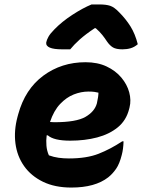

<svg xmlns="http://www.w3.org/2000/svg" viewBox="-20 -832 640 864"><path d="M365 -552Q419 -552 459.5 -533Q500 -514 526 -483Q552 -452 561.5 -416.5Q571 -381 563 -349L561 -341Q548 -290 510 -259Q472 -228 417 -213.5Q362 -199 296 -199Q222 -199 195 -223H190Q187 -199 189 -176Q191 -153 200 -133Q222 -125 244 -122Q266 -119 290 -119Q370 -119 423.5 -140Q477 -161 530 -196H536Q535 -161 528 -135Q518 -95 502.5 -72.5Q487 -50 467 -34Q408 12 301 12Q227 12 173.5 -14Q120 -40 88.5 -84.5Q57 -129 49.5 -186.5Q42 -244 59 -307L62 -318Q93 -431 175 -491.5Q257 -552 365 -552ZM378 -420Q345 -420 312 -407Q279 -394 250.5 -364Q222 -334 205 -283Q216 -282 225 -282Q323 -282 364.5 -306Q406 -330 416 -367Q423 -398 423 -415Q415 -417 405 -418.5Q395 -420 378 -420ZM392 -812H428Q457 -812 475.5 -806Q494 -800 516 -777Q546 -747 567 -713.5Q588 -680 600 -633Q585 -620 568 -615Q551 -610 531 -610Q503 -610 488.5 -618.5Q474 -627 461 -646Q452 -660 440.5 -674.5Q429 -689 411 -705H406Q364 -677 338.5 -654Q313 -631 296 -610H260Q184 -610 188 -641Q190 -652 198 -666.5Q206 -681 225 -700Q259 -735 306 -765.5Q353 -796 392 -812Z"/></svg>

Font: Recursive Sn Csl St XBd
Style: Italic
Weight: 800
Italic angle: -15°
Version: Version 1.079;hotconv 1.0.112;makeotfexe 2.5.65598; ttfautoh